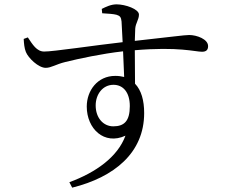

<svg xmlns="http://www.w3.org/2000/svg" viewBox="-20 -798 1040 883"><path d="M501 -217C455 -217 420 -256 420 -313C420 -364 452 -408 502 -408C545 -408 577 -375 577 -310C577 -241 551 -217 501 -217ZM510 -449C428 -449 379 -381 379 -308C379 -206 459 -129 557 -174C521 -76 421 -5 299 40L312 65C505 17 643 -95 643 -278C643 -336 630 -383 601 -413L600 -567C801 -584 877 -560 909 -560C928 -560 937 -568 937 -586C937 -618 885 -637 850 -637C829 -637 765 -628 600 -610L602 -667C604 -692 619 -708 619 -731C619 -756 557 -778 516 -778C490 -778 466 -766 448 -757L450 -737C480 -735 501 -734 516 -730C532 -725 537 -719 539 -699L544 -604C426 -591 220 -560 183 -561C149 -561 130 -593 108 -626L89 -619C90 -599 92 -576 99 -559C110 -531 157 -486 190 -486C216 -486 236 -502 281 -513C342 -528 448 -551 546 -562L551 -444C539 -447 525 -449 510 -449Z"/></svg>

Font: Harano Aji Mincho KR
Style: Regular
Weight: 400
Foundry: Masamichi Hosoda
Version: HaranoAjiMinchoKR-Regular version 20230610;ttx 4.39.4